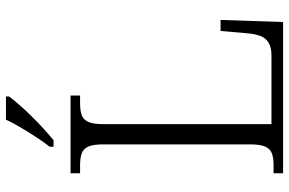

<svg xmlns="http://www.w3.org/2000/svg" viewBox="-183 -788 971 645"><g transform="rotate(-90 302.5 -465.5)"><path d="M43 0V-32H70Q94 -32 109.5 -37.5Q125 -43 132.5 -60Q140 -77 140 -111V-603Q140 -638 132.5 -654.5Q125 -671 109.5 -676.5Q94 -682 70 -682H43V-714H304V-682H278Q255 -682 239.5 -677Q224 -672 216 -655.5Q208 -639 208 -605V-39H438Q466 -39 482 -49Q498 -59 504.5 -77Q511 -95 513 -119L521 -210H558L551 0ZM132 -784Q147 -803 164 -829Q181 -855 197 -882Q213 -909 223 -931H301V-921Q292 -908 274.5 -888Q257 -868 235.5 -846Q214 -824 192.5 -804.5Q171 -785 154 -771H132Z"/></g></svg>

Font: Noto Serif Kannada Light
Style: Regular
Weight: 300
Version: Version 2.003